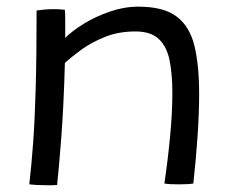

<svg xmlns="http://www.w3.org/2000/svg" viewBox="-20 -550 705 577"><path d="M151.5 6Q143.5 6.5 133 6.8Q122.5 7 112 6.5Q101.5 6.5 88.5 5.8Q75.5 5 68 4Q74.5 -52 79.5 -119.8Q84.5 -187.5 87.2 -283.2Q90 -379 90 -518.5Q99.5 -520 113 -521.2Q126.5 -522.5 141.5 -522.5Q150 -522.5 159.2 -522Q168.5 -521.5 175 -520.5Q176 -512 176 -484.2Q176 -456.5 176 -436Q196.5 -457 232 -478.8Q267.5 -500.5 310.2 -515.2Q353 -530 396 -530Q472 -530 511.2 -500Q550.5 -470 564.5 -411.5Q578.5 -353 578.5 -267.5Q578.5 -214.5 574 -145Q569.5 -75.5 561 1.5Q547.5 4 518 4Q505.5 4 493.8 3.5Q482 3 474 1.5Q484.5 -69.5 491.2 -140.5Q498 -211.5 498 -270.5Q498 -326 489.8 -367.8Q481.5 -409.5 457.5 -432.5Q433.5 -455.5 387 -455.5Q336 -455.5 294.8 -438.8Q253.5 -422 223.2 -399.8Q193 -377.5 175 -361Q171.5 -232 164 -134.2Q156.5 -36.5 151.5 6Z"/></svg>

Font: Grandstander Light
Style: Regular
Weight: 300
Designer: Tyler Finck
Foundry: Etcetera Type Co
Version: Version 1.200; ttfautohint (v1.8.3)